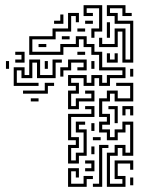

<svg xmlns="http://www.w3.org/2000/svg" viewBox="-20 -716 597 742"><path d="M333 -570V-606H363V-684H315V-666H339V-654H303V-696H375V-594H345V-570ZM453 -474V-594H435V-534H363V-570H375V-546H423V-606H465V-486H483V-624H423V-654H393V-696H465V-666H489V-654H453V-684H405V-666H435V-636H495V-474ZM243 -294V-366H273V-384H243V-426H315V-396H333V-426H375V-396H393V-426H453V-444H363V-504H333V-534H303V-564H285V-534H225V-504H93V-576H183V-606H243V-666H285V-630H273V-654H255V-594H195V-564H105V-516H213V-546H273V-576H315V-546H345V-516H375V-456H465V-414H405V-384H363V-414H345V-384H303V-414H255V-396H285V-354H255V-306H273V-336H333V-354H309V-366H345V-324H285V-294ZM189 -624V-636H213V-660H225V-624ZM309 -624V-636H339V-624ZM393 -570V-630H405V-570ZM279 -594V-606H309V-594ZM219 -564V-576H249V-564ZM129 -534V-546H159V-534ZM39 -474V-486H63V-504H39V-516H75V-474ZM279 -504V-516H309V-504ZM393 -474V-510H405V-486H423V-510H435V-474ZM213 -420V-456H243V-486H315V-444H279V-456H303V-474H255V-444H225V-420ZM33 -384V-456H75V-426H93V-486H135V-426H183V-486H219V-474H195V-414H123V-474H105V-414H63V-444H45V-396H129V-384ZM333 -450V-480H345V-450ZM153 -450V-480H165V-450ZM3 -450V-480H15V-450ZM483 -420V-450H495V-420ZM69 -354V-366H153V-396H189V-384H165V-354ZM393 6V-126H423V-156H465V-126H483V-234H465V-204H435V-174H393V-204H363V-246H393V-264H363V-336H393V-366H435V-336H483V-384H429V-396H495V-324H423V-354H405V-324H375V-276H405V-234H375V-216H405V-186H423V-216H453V-246H495V-114H453V-144H435V-114H405V-6H453V-24H423V-96H495V-60H483V-84H435V-36H465V6ZM99 -324V-336H129V-324ZM453 -270V-306H495V-270H483V-294H465V-270ZM423 -240V-294H399V-306H435V-240ZM243 -84V-156H273V-174H243V-276H333V-294H309V-306H345V-264H255V-186H285V-144H255V-96H273V-126H303V-204H273V-246H309V-234H285V-216H315V-114H285V-84ZM333 -210V-240H345V-210ZM339 -174V-186H369V-174ZM339 6V-6H363V-156H399V-144H375V6ZM333 -120V-150H345V-120ZM309 -54V-66H333V-84H309V-96H345V-54ZM243 6V-66H285V-30H273V-54H255V-6H303V-36H339V-24H315V6ZM483 0V-30H495V0Z"/></svg>

Font: Rubik Maze
Style: Regular
Weight: 400
Designer: Hubert and Fischer, NaN
Foundry: Hubert and Fischer, NaN
Version: Version 2.200